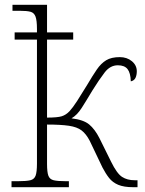

<svg xmlns="http://www.w3.org/2000/svg" viewBox="-20 -780 603 800"><path d="M28 0V-25H56Q90 -25 106.5 -29Q123 -33 128.5 -48.5Q134 -64 134 -98V-615H41V-645H134V-659Q134 -695 128 -711Q122 -727 107 -731Q92 -735 64 -735H32V-760H176V-645H285V-615H176V-290Q219 -290 237 -295.5Q255 -301 270 -317Q283 -331 301.5 -359.5Q320 -388 343 -426Q366 -465 383.5 -490.5Q401 -516 422.5 -529Q444 -542 479 -542Q509 -542 529.5 -525Q550 -508 550 -483Q550 -467 544.5 -455.5Q539 -444 525 -441Q524 -476 511.5 -492Q499 -508 471 -508Q439 -508 416 -478Q393 -448 365 -403Q340 -361 320.5 -330.5Q301 -300 278 -287Q328 -281 351.5 -261.5Q375 -242 394 -205L443 -106Q467 -57 488.5 -43Q510 -29 541 -29H553V0H535Q496 0 472.5 -10Q449 -20 434.5 -38.5Q420 -57 407 -82L354 -193Q339 -222 320 -236.5Q301 -251 267 -256Q233 -261 176 -261V-97Q176 -63 181.5 -48Q187 -33 203.5 -29Q220 -25 253 -25H267V0Z"/></svg>

Font: Noto Serif ExtraLight
Style: Regular
Weight: 200
Designer: Monotype Design Team
Foundry: Monotype Imaging Inc.
Version: Version 2.015; ttfautohint (v1.8.4.7-5d5b)